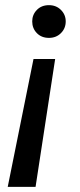

<svg xmlns="http://www.w3.org/2000/svg" viewBox="-20 -536 310 745"><path d="M194 -307 118 189H10L110 -307ZM170 -516Q198 -516 216.5 -497.5Q235 -479 235 -453Q235 -426 216.5 -407.5Q198 -389 170 -389Q141 -389 123 -407.5Q105 -426 105 -453Q105 -479 123 -497.5Q141 -516 170 -516Z"/></svg>

Font: DM Sans Medium
Style: Italic
Weight: 500
Italic angle: -10°
Designer: Colophon Foundry, Jonny Pinhorn
Foundry: Colophon Foundry
Version: Version 4.004;gftools[0.9.30]